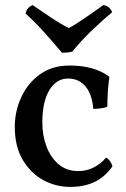

<svg xmlns="http://www.w3.org/2000/svg" viewBox="-20 -724 493 753"><path d="M421 -72Q394 -32 353 -11.5Q312 9 255 9Q199 9 150 -17.5Q101 -44 69.5 -96.5Q38 -149 38 -227Q38 -287 63 -342Q88 -397 136 -432Q184 -467 253 -467Q302 -467 341 -456Q380 -445 409 -423Q405 -394 403 -365.5Q401 -337 401 -306Q391 -301 375 -299Q359 -297 346 -297Q341 -355 315 -385.5Q289 -416 247 -416Q201 -416 173.5 -370.5Q146 -325 146 -242Q146 -194 162 -150.5Q178 -107 209.5 -80Q241 -53 287 -53Q319 -53 347 -67Q375 -81 396 -106Q405 -101 411.5 -92Q418 -83 421 -72ZM223 -517Q193 -553 156.5 -594Q120 -635 80 -671Q83 -683 89.5 -691Q96 -699 108 -704Q141 -682 179 -656Q217 -630 250 -614Q262 -620 281.5 -632.5Q301 -645 322 -659.5Q343 -674 360.5 -686.5Q378 -699 385 -704Q397 -703 406.5 -695Q416 -687 420 -676Q382 -645 339 -603.5Q296 -562 264 -522Q254 -519 242.5 -518Q231 -517 223 -517Z"/></svg>

Font: Vollkorn Medium
Style: Regular
Weight: 500
Designer: Friedrich Althausen
Foundry: Friedrich Althausen
Version: Version 5.000